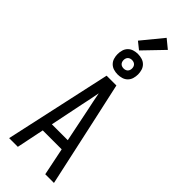

<svg xmlns="http://www.w3.org/2000/svg" viewBox="-374 -1217 1248 1248"><g transform="rotate(45 250.0 -592.5)"><path d="M44 0 205 -735H295L349 -490L456 0H376L337 -190H163L124 0ZM323 -260 276 -490Q269 -522 262.5 -554Q256 -586 250 -618Q244 -586 237.5 -554Q231 -522 224 -490L177 -260ZM250 -791Q231 -791 212.5 -796.5Q194 -802 180.5 -815.5Q167 -829 161.5 -847.5Q156 -866 156 -885Q156 -904 161.5 -922.5Q167 -941 180.5 -954.5Q194 -968 212.5 -973.5Q231 -979 250 -979Q269 -979 287.5 -973.5Q306 -968 319.5 -954.5Q333 -941 338.5 -922.5Q344 -904 344 -885Q344 -866 338.5 -847.5Q333 -829 319.5 -815.5Q306 -802 287.5 -796.5Q269 -791 250 -791ZM250 -846Q258 -846 265.5 -848.5Q273 -851 278.5 -856.5Q284 -862 286.5 -869.5Q289 -877 289 -885Q289 -893 286.5 -900.5Q284 -908 278.5 -913.5Q273 -919 265.5 -921.5Q258 -924 250 -924Q242 -924 234.5 -921.5Q227 -919 221.5 -913.5Q216 -908 213.5 -900.5Q211 -893 211 -885Q211 -877 213.5 -869.5Q216 -862 221.5 -856.5Q227 -851 234.5 -848.5Q242 -846 250 -846ZM238 -1000 188 -1040 307 -1185 368 -1135Z"/></g></svg>

Font: Iosevka Term SS14
Style: Regular
Weight: 400
Monospace: yes
Designer: Belleve Invis
Foundry: Belleve Invis
Version: Version 24.1.1; ttfautohint (v1.8.4)